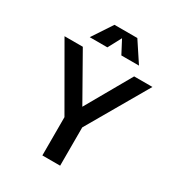

<svg xmlns="http://www.w3.org/2000/svg" viewBox="-226 -1131 1175 1273"><g transform="rotate(30 361.5 -494.5)"><path d="M25 0ZM429 -293V0H293V-293L25 -758H165L361 -412L558 -758H698ZM415 -836 362 -937 308 -836H173L274 -989H449L550 -836Z"/></g></svg>

Font: Biryani
Style: Bold
Weight: 700
Designer: Dan Reynolds and Mathieu Reguer
Foundry: Dan Reynolds and Mathieu Reguer
Version: Version 1.004; ttfautohint (v1.1) -l 5 -r 5 -G 72 -x 0 -D la